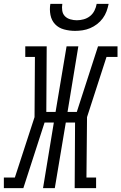

<svg xmlns="http://www.w3.org/2000/svg" viewBox="-60 -975 629 995"><path d="M-40 0V-55H17L119 -368L121 -680H71V-735H182L180 -395H228L285 -735H346L290 -395H338L448 -735H549V-680H492L391 -368L388 -55H438V0H327L329 -340H281L224 0H163L219 -340H171L61 0ZM329 -815Q300 -815 272 -822.5Q244 -830 225.5 -849.5Q207 -869 201.5 -897.5Q196 -926 201 -955H263Q260 -938 262.5 -920.5Q265 -903 276 -891.5Q287 -880 304 -875Q321 -870 338 -870Q356 -870 374 -875Q392 -880 406.5 -891.5Q421 -903 429.5 -920Q438 -937 441 -955H503Q499 -935 492 -916Q485 -897 472.5 -880Q460 -863 443 -850Q426 -837 407 -829Q388 -821 368 -818Q348 -815 329 -815Z"/></svg>

Font: Iosevka Slab Light
Style: Italic
Weight: 300
Italic angle: -9°
Monospace: yes
Designer: Belleve Invis
Foundry: Belleve Invis
Version: Version 11.1.1; ttfautohint (v1.8.3)